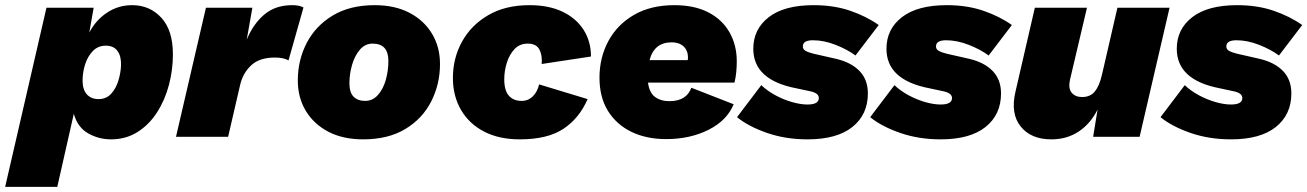

<svg xmlns="http://www.w3.org/2000/svg" viewBox="-74 -530 5066 744"><path d="M-54 194 106 -500H289L272 -404Q298 -453 341.5 -481.5Q385 -510 438 -510Q506 -510 551 -461.5Q596 -413 596 -319Q596 -259 580.5 -200.5Q565 -142 534.5 -94.5Q504 -47 459 -18.5Q414 10 356 10Q309 10 268 -13Q227 -36 212 -89L148 194ZM308 -146Q338 -146 357 -167Q376 -188 385 -218.5Q394 -249 395 -277Q396 -313 381 -333Q366 -353 336 -353Q306 -353 286 -332.5Q266 -312 256 -281Q246 -250 246 -218Q246 -183 262.5 -164.5Q279 -146 308 -146Z M608 0 724 -500H904L882 -376Q907 -437 950 -473.5Q993 -510 1058 -510Q1074 -510 1084.5 -507.5Q1095 -505 1102 -501L1044 -296Q1035 -301 1022.5 -304Q1010 -307 991 -307Q932 -307 900 -277.5Q868 -248 857 -203L810 0Z M1333 10Q1255 10 1198.5 -19.5Q1142 -49 1111 -100.5Q1080 -152 1080 -218Q1080 -297 1114.5 -363.5Q1149 -430 1215.5 -470Q1282 -510 1378 -510Q1456 -510 1512.5 -480.5Q1569 -451 1600 -399.5Q1631 -348 1631 -282Q1631 -204 1597 -137Q1563 -70 1496.5 -30Q1430 10 1333 10ZM1341 -139Q1370 -139 1390.5 -162Q1411 -185 1421 -220.5Q1431 -256 1431 -294Q1431 -361 1370 -361Q1341 -361 1321 -338Q1301 -315 1290.5 -279.5Q1280 -244 1280 -207Q1280 -172 1296 -155.5Q1312 -139 1341 -139Z M1940 10Q1860 10 1802 -20Q1744 -50 1712.5 -104Q1681 -158 1681 -228Q1681 -304 1716 -368Q1751 -432 1817.5 -471Q1884 -510 1978 -510Q2052 -510 2105 -485Q2158 -460 2187 -415Q2216 -370 2216 -311L2025 -282Q2028 -316 2016 -338.5Q2004 -361 1971 -361Q1940 -361 1920 -340Q1900 -319 1890 -287Q1880 -255 1880 -223Q1880 -179 1898 -159Q1916 -139 1947 -139Q1973 -139 1991 -157Q2009 -175 2015 -203L2203 -146Q2171 -72 2109.5 -31Q2048 10 1940 10Z M2507 9Q2431 9 2373 -19Q2315 -47 2282 -100Q2249 -153 2249 -229Q2249 -307 2283.5 -371Q2318 -435 2383 -472.5Q2448 -510 2539 -510Q2617 -510 2671 -482Q2725 -454 2753 -404.5Q2781 -355 2781 -292Q2781 -273 2779 -251Q2777 -229 2772 -210H2437Q2442 -171 2464 -154.5Q2486 -138 2520 -138Q2586 -138 2605 -190L2769 -126Q2743 -63 2671.5 -27Q2600 9 2507 9ZM2529 -366Q2461 -366 2443 -297H2591Q2592 -301 2592 -306Q2592 -334 2575 -350Q2558 -366 2529 -366Z M3055 10Q2970 10 2898 -15Q2826 -40 2782 -76L2876 -200Q2899 -178 2930.5 -161Q2962 -144 2995 -134.5Q3028 -125 3055 -125Q3099 -125 3099 -150Q3099 -169 3067 -176L3011 -188Q2845 -220 2845 -341Q2845 -417 2905 -463.5Q2965 -510 3079 -510Q3157 -510 3220 -488.5Q3283 -467 3331 -433L3241 -315Q3210 -338 3164.5 -356Q3119 -374 3076 -374Q3037 -374 3037 -350Q3037 -339 3047.5 -333Q3058 -327 3078 -322L3166 -302Q3225 -288 3257 -254.5Q3289 -221 3289 -168Q3289 -86 3229 -38Q3169 10 3055 10Z M3571 10Q3486 10 3414 -15Q3342 -40 3298 -76L3392 -200Q3415 -178 3446.5 -161Q3478 -144 3511 -134.5Q3544 -125 3571 -125Q3615 -125 3615 -150Q3615 -169 3583 -176L3527 -188Q3361 -220 3361 -341Q3361 -417 3421 -463.5Q3481 -510 3595 -510Q3673 -510 3736 -488.5Q3799 -467 3847 -433L3757 -315Q3726 -338 3680.5 -356Q3635 -374 3592 -374Q3553 -374 3553 -350Q3553 -339 3563.5 -333Q3574 -327 3594 -322L3682 -302Q3741 -288 3773 -254.5Q3805 -221 3805 -168Q3805 -86 3745 -38Q3685 10 3571 10Z M4000 10Q3921 10 3881 -40Q3841 -90 3861 -175L3936 -500H4138L4072 -220Q4065 -187 4079 -170.5Q4093 -154 4119 -154Q4151 -154 4168.5 -175.5Q4186 -197 4196 -240L4256 -500H4458L4342 0H4162L4179 -105Q4151 -50 4105.5 -20Q4060 10 4000 10Z M4696 10Q4611 10 4539 -15Q4467 -40 4423 -76L4517 -200Q4540 -178 4571.5 -161Q4603 -144 4636 -134.5Q4669 -125 4696 -125Q4740 -125 4740 -150Q4740 -169 4708 -176L4652 -188Q4486 -220 4486 -341Q4486 -417 4546 -463.5Q4606 -510 4720 -510Q4798 -510 4861 -488.5Q4924 -467 4972 -433L4882 -315Q4851 -338 4805.5 -356Q4760 -374 4717 -374Q4678 -374 4678 -350Q4678 -339 4688.5 -333Q4699 -327 4719 -322L4807 -302Q4866 -288 4898 -254.5Q4930 -221 4930 -168Q4930 -86 4870 -38Q4810 10 4696 10Z"/></svg>

Font: Prodigy Sans ExtraBold
Style: Italic
Weight: 800
Italic angle: -13°
Designer: Wei Huang
Foundry: Wei Huang
Version: Version 1.003; ttfautohint (v1.8.3)